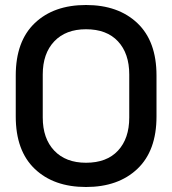

<svg xmlns="http://www.w3.org/2000/svg" viewBox="-20 -734 689 768"><path d="M43 -268V-432Q43 -569 119 -641.5Q195 -714 324 -714Q453 -714 529.5 -641.5Q606 -569 606 -432V-268Q606 -131 529.5 -58.5Q453 14 324 14Q195 14 119 -58.5Q43 -131 43 -268ZM497 -264V-436Q497 -520 452 -568.5Q407 -617 324 -617Q243 -617 197 -568.5Q151 -520 151 -436V-264Q151 -180 197 -131.5Q243 -83 324 -83Q407 -83 452 -131.5Q497 -180 497 -264Z"/></svg>

Font: Space Grotesk Frontify Medium
Style: Regular
Weight: 500
Designer: Florian Karsten
Version: Version 2.000